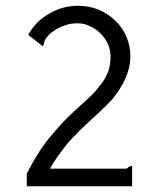

<svg xmlns="http://www.w3.org/2000/svg" viewBox="-20 -647 540 667"><path d="M78 -526 129 -486C130 -488 132 -492 133 -498C134 -504 137 -511 143 -518C149 -526 157 -534 168 -540C178 -548 190 -554 204 -558C217 -564 233 -566 250 -566C265 -566 279 -563 292 -556C306 -550 318 -542 330 -530C340 -520 349 -507 355 -494C361 -480 364 -466 364 -451C364 -440 363 -428 361 -418C359 -406 355 -395 349 -383C343 -371 335 -358 324 -346C314 -332 301 -318 284 -303L236 -259C209 -235 182 -205 153 -170C124 -135 98 -93 73 -44V0H439V-70H436C433 -70 429 -68 426 -66C422 -62 418 -61 415 -61H154C161 -75 170 -89 180 -103C190 -117 200 -130 210 -143C221 -156 231 -168 242 -178C253 -190 262 -199 271 -207L331 -263C344 -275 357 -288 370 -302C382 -317 393 -332 402 -348C411 -363 419 -380 424 -397C430 -414 433 -433 433 -452C433 -476 428 -499 419 -520C410 -541 397 -560 380 -576C363 -592 344 -604 322 -614C300 -622 277 -627 252 -627C216 -627 182 -618 152 -600C120 -583 96 -558 78 -526Z"/></svg>

Font: Inconsolatazi4
Style: Regular
Weight: 400
Designer: Raph Levien, Kirill Tkachev
Foundry: Cyreal
Version: Version 1.013